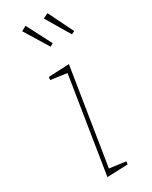

<svg xmlns="http://www.w3.org/2000/svg" viewBox="-202 -817 683 864"><g transform="rotate(-30 139.5 -385.0)"><path d="M80 2 160 -502 168 -492 75 -505 77 -520 184 -525 104 -22 99 -29 189 -17 187 -2ZM152 -634 168 -643 101 -772 76 -758ZM263 -634 279 -642 215 -772 189 -759Z"/></g></svg>

Font: Bitter Thin Thin
Style: Italic
Weight: 250
Italic angle: -9°
Version: Version 2.002